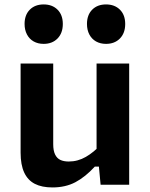

<svg xmlns="http://www.w3.org/2000/svg" viewBox="-20 -814 660 846"><path d="M405.5 -534.2H549.2V0H423.3L414.2 -96.7H405.5ZM214.5 -534.2V-178.6Q214.5 -149.9 222.9 -133Q231.2 -116.1 246.3 -109.2Q261.3 -102.3 283 -102.3Q322.8 -102.3 358.2 -122.7Q393.6 -143 427 -179.4V-79.9H397.8Q355.8 -34.2 312.1 -11.1Q268.5 11.9 210.9 11.9Q164.3 11.9 133.3 -4Q102.3 -20 86.6 -53.9Q70.8 -87.8 70.8 -141.5V-534.2ZM88.3 -708.4Q88.3 -748.1 111.3 -771.3Q134.3 -794.5 172.4 -794.5Q210.4 -794.5 233.6 -771.3Q256.8 -748.1 256.8 -708.4Q256.8 -668.3 233.6 -644.5Q210.4 -620.7 172.4 -620.7Q147.3 -620.7 128.3 -631.4Q109.2 -642.2 98.8 -662.2Q88.3 -682.2 88.3 -708.4ZM363.2 -708.4Q363.2 -748.1 386.2 -771.3Q409.2 -794.5 447.2 -794.5Q485.2 -794.5 508.5 -771.3Q531.7 -748.1 531.7 -708.4Q531.7 -668.3 508.5 -644.5Q485.2 -620.7 447.2 -620.7Q422.2 -620.7 403.1 -631.4Q384.1 -642.2 373.6 -662.2Q363.2 -682.2 363.2 -708.4Z"/></svg>

Font: Monaspace Neon Var ExtraLight
Style: Regular
Weight: 200
Designer: Riley Cran and the Lettermatic Team
Version: Version 1.200 (Monaspace Neon Var)